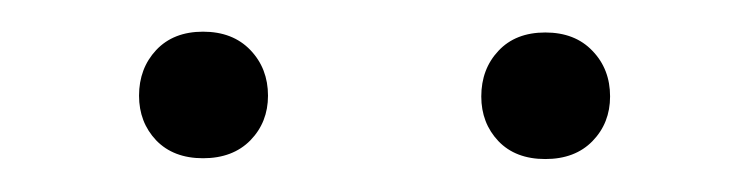

<svg xmlns="http://www.w3.org/2000/svg" viewBox="-20 -741 470 120"><path d="M66.9 -681.2Q66.9 -698.2 77.6 -709.7Q88.4 -721.2 106.9 -721.2Q125.5 -721.2 136.5 -709.7Q147.5 -698.2 147.5 -681.2Q147.5 -664.6 136.5 -653.3Q125.5 -642.1 106.9 -642.1Q88.4 -642.1 77.6 -653.3Q66.9 -664.6 66.9 -681.2ZM280.8 -680.7Q280.8 -697.8 291.5 -709.2Q302.2 -720.7 320.8 -720.7Q339.4 -720.7 350.3 -709.2Q361.3 -697.8 361.3 -680.7Q361.3 -664.1 350.3 -652.8Q339.4 -641.6 320.8 -641.6Q302.2 -641.6 291.5 -652.8Q280.8 -664.1 280.8 -680.7Z"/></svg>

Font: Roboto Condensed Light
Style: Regular
Weight: 300
Designer: Google
Version: Version 2.134; 2016